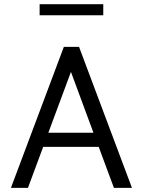

<svg xmlns="http://www.w3.org/2000/svg" viewBox="-20 -905 688 925"><path d="M455.6 -197.3H188L114.7 0H32.7L287.6 -679.2H360.8L615.7 0H528.8ZM430.2 -265.6 321.8 -558.6 212.9 -265.6ZM477.5 -831.5H170.9V-884.8H477.5Z"/></svg>

Font: Molengo
Style: Regular
Weight: 400
Designer: moyogo
Foundry: moyogo
Version: Version 0.11; ttfautohint (v0.8) -G 32 -r 16 -x